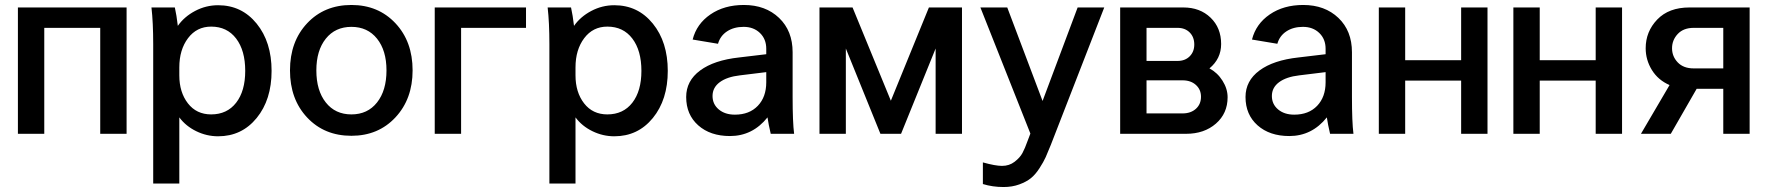

<svg xmlns="http://www.w3.org/2000/svg" viewBox="-20 -538 7109 772"><path d="M489 -508V0H383V-426H158V0H52V-508Z M701 -66V200H596V-360Q596 -448 589 -508H683Q690 -477 695 -434Q721 -471 764.5 -494Q808 -517 857 -517Q952 -517 1012 -443Q1072 -369 1072 -253Q1072 -137 1012 -63.5Q952 10 857 10Q811 10 769 -10.5Q727 -31 701 -66ZM701 -235Q701 -167 735.5 -122.5Q770 -78 829 -78Q893 -78 929.5 -125Q966 -172 966 -253Q966 -335 929.5 -383Q893 -431 829 -431Q771 -431 736 -384.5Q701 -338 701 -267Z M1639 -255Q1639 -140 1570 -66Q1501 8 1393 8Q1284 8 1215 -65.5Q1146 -139 1146 -255Q1146 -371 1215 -444.5Q1284 -518 1393 -518Q1501 -518 1570 -444.5Q1639 -371 1639 -255ZM1252 -255Q1252 -174 1290 -126Q1328 -78 1393 -78Q1458 -78 1496 -126Q1534 -174 1534 -255Q1534 -335 1496 -382.5Q1458 -430 1393 -430Q1328 -430 1290 -382.5Q1252 -335 1252 -255Z M2095 -508V-426H1834V0H1728V-508Z M2294 -66V200H2189V-360Q2189 -448 2182 -508H2276Q2283 -477 2288 -434Q2314 -471 2357.5 -494Q2401 -517 2450 -517Q2545 -517 2605 -443Q2665 -369 2665 -253Q2665 -137 2605 -63.5Q2545 10 2450 10Q2404 10 2362 -10.5Q2320 -31 2294 -66ZM2294 -235Q2294 -167 2328.5 -122.5Q2363 -78 2422 -78Q2486 -78 2522.5 -125Q2559 -172 2559 -253Q2559 -335 2522.5 -383Q2486 -431 2422 -431Q2364 -431 2329 -384.5Q2294 -338 2294 -267Z M3079 0Q3070 -38 3066 -66Q3006 9 2915 9Q2836 9 2787.5 -34Q2739 -77 2739 -148Q2739 -213 2795 -254.5Q2851 -296 2952 -307L3061 -320V-342Q3061 -381 3035.5 -405.5Q3010 -430 2970 -430Q2931 -430 2903.5 -412Q2876 -394 2867 -362L2765 -379Q2781 -442 2836.5 -480Q2892 -518 2971 -518Q3058 -518 3112.5 -466Q3167 -414 3167 -328V-148Q3167 -47 3173 0ZM2845 -152Q2845 -119 2870 -98Q2895 -77 2935 -77Q2993 -77 3027 -112.5Q3061 -148 3061 -207V-248L2955 -235Q2903 -229 2874 -207.5Q2845 -186 2845 -152Z M3520 0 3381 -343V0H3275V-508H3408L3562 -133L3715 -508H3848V0H3742V-343L3603 0Z M3922 -508H4030L4172 -132L4313 -508H4420L4205 45Q4193 75 4184.5 94Q4176 113 4159.5 138.5Q4143 164 4125 178.5Q4107 193 4078.5 203.5Q4050 214 4015 214Q3971 214 3932 202V115Q3982 129 4009 129Q4038 129 4059.5 112.5Q4081 96 4091 77.5Q4101 59 4112 28L4123 -1Z M4738 -508Q4805 -508 4847.5 -467Q4890 -426 4890 -361Q4890 -302 4843 -263Q4875 -246 4895.5 -213.5Q4916 -181 4916 -147Q4916 -82 4869 -41Q4822 0 4749 0H4484V-508ZM4590 -82H4735Q4768 -82 4788.5 -100.5Q4809 -119 4809 -149Q4809 -178 4788.5 -196.5Q4768 -215 4735 -215H4590ZM4590 -293H4715Q4745 -293 4763.5 -311.5Q4782 -330 4782 -359Q4782 -389 4763.5 -407.5Q4745 -426 4715 -426H4590Z M5328 0Q5319 -38 5315 -66Q5255 9 5164 9Q5085 9 5036.5 -34Q4988 -77 4988 -148Q4988 -213 5044 -254.5Q5100 -296 5201 -307L5310 -320V-342Q5310 -381 5284.5 -405.5Q5259 -430 5219 -430Q5180 -430 5152.5 -412Q5125 -394 5116 -362L5014 -379Q5030 -442 5085.5 -480Q5141 -518 5220 -518Q5307 -518 5361.5 -466Q5416 -414 5416 -328V-148Q5416 -47 5422 0ZM5094 -152Q5094 -119 5119 -98Q5144 -77 5184 -77Q5242 -77 5276 -112.5Q5310 -148 5310 -207V-248L5204 -235Q5152 -229 5123 -207.5Q5094 -186 5094 -152Z M5630 -508V-296H5855V-508H5961V0H5855V-214H5630V0H5524V-508Z M6171 -508V-296H6396V-508H6502V0H6396V-214H6171V0H6065V-508Z M6909 0V-181H6802L6698 0H6578L6693 -196Q6647 -216 6622 -256.5Q6597 -297 6597 -344Q6597 -411 6643.5 -459.5Q6690 -508 6773 -508H7015V0ZM6790 -263H6909V-426H6790Q6749 -426 6726 -401.5Q6703 -377 6703 -344Q6703 -311 6726 -287Q6749 -263 6790 -263Z"/></svg>

Font: LT Superior Semi-bold
Style: Regular
Weight: 600
Designer: Daniel Lyons
Foundry: LyonsType
Version: Version 1.0